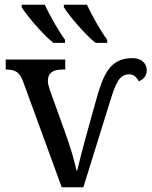

<svg xmlns="http://www.w3.org/2000/svg" viewBox="-20 -786 636 806"><path d="M381 -606H430V-619C402 -657 366 -721 345 -766H248V-756C269 -721 336 -642 381 -606ZM204 -606H253V-619C225 -657 189 -721 168 -766H71V-756C92 -721 159 -642 204 -606ZM78 -441 239 0H330L440 -354C466 -439 481 -474 523 -474C542 -474 553 -461 563 -445C584 -453 596 -470 596 -491C596 -519 575 -542 536 -542C440 -542 413 -472 382 -361C338 -203 327 -164 304 -70H301C295 -103 274 -173 257 -220L189 -409C184 -424 181 -435 181 -446C181 -479 201 -494 241 -494H254V-536H4V-494C46 -494 63 -483 78 -441Z"/></svg>

Font: Noto Serif
Style: Regular
Weight: 400
Designer: Monotype Design Team
Foundry: Monotype Imaging Inc.
Version: Version 2.015